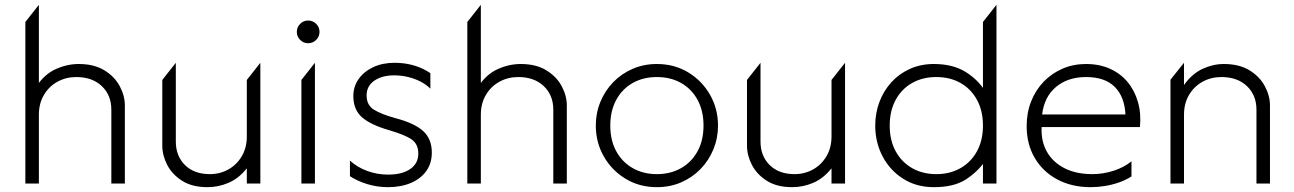

<svg xmlns="http://www.w3.org/2000/svg" viewBox="-20 -760 5358 795"><path d="M85 0V-669L141 -740V-392L130 -401Q163 -452 210.2 -473.5Q257.5 -495 306 -495Q369.5 -495 412 -469Q454.5 -443 475.8 -403.2Q497 -363.5 497 -323V0H441V-306Q441 -366 401.5 -403.5Q362 -441 296 -441Q253 -441 217.8 -421.5Q182.5 -402 161.8 -366.8Q141 -331.5 141 -285V0Z M839 15Q776 15 734.5 -11.2Q693 -37.5 672.5 -77Q652 -116.5 652 -157V-429L708 -500V-174Q708 -114 746 -76.5Q784 -39 849 -39Q891 -39 925.8 -58.5Q960.5 -78 981.2 -113.2Q1002 -148.5 1002 -195V-429L1058 -500V0H1002V-63Q968.5 -21 926.2 -3Q884 15 839 15Z M1228 0V-429L1284 -500V0ZM1256 -581Q1236.5 -581 1222.8 -594.8Q1209 -608.5 1209 -628Q1209 -647.5 1222.8 -661.2Q1236.5 -675 1256 -675Q1275.5 -675 1289.2 -661.2Q1303 -647.5 1303 -628Q1303 -608.5 1289.2 -594.8Q1275.5 -581 1256 -581Z M1586 15Q1542.5 15 1501.2 2.5Q1460 -10 1429 -30.5V-95Q1459 -67.5 1500.5 -52.2Q1542 -37 1587 -37Q1645 -37 1678.5 -60Q1712 -83 1712 -124Q1712 -163 1685 -182.2Q1658 -201.5 1591 -221Q1514.5 -243 1478.8 -274.5Q1443 -306 1443 -362Q1443 -401.5 1465 -432.8Q1487 -464 1525.5 -482Q1564 -500 1614 -500Q1656.5 -500 1694 -489Q1731.5 -478 1762 -457V-393Q1745 -410 1721.2 -422.2Q1697.5 -434.5 1669.5 -441.2Q1641.5 -448 1612 -448Q1562 -448 1530 -426Q1498 -404 1498 -365Q1498 -324.5 1528.8 -305.5Q1559.5 -286.5 1620 -270Q1696 -250 1732 -217.5Q1768 -185 1768 -128Q1768 -84.5 1745.5 -52.5Q1723 -20.5 1682 -2.8Q1641 15 1586 15Z M1915 0V-669L1971 -740V-392L1960 -401Q1993 -452 2040.2 -473.5Q2087.5 -495 2136 -495Q2199.5 -495 2242 -469Q2284.5 -443 2305.8 -403.2Q2327 -363.5 2327 -323V0H2271V-306Q2271 -366 2231.5 -403.5Q2192 -441 2126 -441Q2083 -441 2047.8 -421.5Q2012.5 -402 1991.8 -366.8Q1971 -331.5 1971 -285V0Z M2700 15Q2627.5 15 2570.2 -19.8Q2513 -54.5 2480 -112.5Q2447 -170.5 2447 -240Q2447 -292 2466 -338.2Q2485 -384.5 2519.2 -419.8Q2553.5 -455 2599.5 -475Q2645.5 -495 2700 -495Q2772.5 -495 2829.8 -460.2Q2887 -425.5 2920 -367.5Q2953 -309.5 2953 -240Q2953 -188 2934 -141.8Q2915 -95.5 2880.8 -60.2Q2846.5 -25 2800.5 -5Q2754.5 15 2700 15ZM2700 -39Q2756.5 -39 2800 -63.8Q2843.5 -88.5 2868.2 -133.5Q2893 -178.5 2893 -240Q2893 -301.5 2868.2 -346.8Q2843.5 -392 2800 -416.5Q2756.5 -441 2700 -441Q2643.5 -441 2600 -416.5Q2556.5 -392 2531.8 -346.8Q2507 -301.5 2507 -240Q2507 -178.5 2531.8 -133.5Q2556.5 -88.5 2600 -63.8Q2643.5 -39 2700 -39Z M3260 15Q3197 15 3155.5 -11.2Q3114 -37.5 3093.5 -77Q3073 -116.5 3073 -157V-429L3129 -500V-174Q3129 -114 3167 -76.5Q3205 -39 3270 -39Q3312 -39 3346.8 -58.5Q3381.5 -78 3402.2 -113.2Q3423 -148.5 3423 -195V-429L3479 -500V0H3423V-63Q3389.5 -21 3347.2 -3Q3305 15 3260 15Z M3847 15Q3774.5 15 3719.8 -19.8Q3665 -54.5 3634.5 -112.5Q3604 -170.5 3604 -240Q3604 -292 3621.5 -338.2Q3639 -384.5 3671.2 -419.8Q3703.5 -455 3748 -475Q3792.5 -495 3847 -495Q3923.5 -495 3975.5 -463.8Q4027.5 -432.5 4059 -383L4050 -371V-669L4106 -740V0H4050V-106L4059 -93Q4027 -47.5 3978 -16.2Q3929 15 3847 15ZM3857 -39Q3913.5 -39 3957 -63.8Q4000.5 -88.5 4025.2 -133.5Q4050 -178.5 4050 -240Q4050 -301.5 4025.2 -346.8Q4000.5 -392 3957 -416.5Q3913.5 -441 3857 -441Q3800.5 -441 3757 -416.5Q3713.5 -392 3688.8 -346.8Q3664 -301.5 3664 -240Q3664 -178.5 3688.8 -133.5Q3713.5 -88.5 3757 -63.8Q3800.5 -39 3857 -39Z M4496 15Q4418 15 4358.2 -16.8Q4298.5 -48.5 4264.8 -105.5Q4231 -162.5 4231 -238Q4231 -293 4249.5 -340Q4268 -387 4301.5 -421.8Q4335 -456.5 4379.8 -475.8Q4424.5 -495 4477 -495Q4532.5 -495 4576.2 -475.2Q4620 -455.5 4649.2 -420Q4678.5 -384.5 4692 -337Q4705.5 -289.5 4700 -234H4293Q4290 -175.5 4314.8 -131.8Q4339.5 -88 4387.8 -63.5Q4436 -39 4503 -39Q4547.5 -39 4590.5 -52.8Q4633.5 -66.5 4665 -92V-29.5Q4640.5 -14 4612.2 -4.2Q4584 5.5 4554.5 10.2Q4525 15 4496 15ZM4295 -286H4640Q4636.5 -359.5 4595.8 -400.2Q4555 -441 4477 -441Q4401.5 -441 4352.8 -400.2Q4304 -359.5 4295 -286Z M4826.5 0V-430L4882.5 -500V-408Q4915.5 -454.5 4959 -474.8Q5002.5 -495 5047.5 -495Q5111 -495 5153.5 -469Q5196 -443 5217.2 -403.2Q5238.5 -363.5 5238.5 -323V0H5182.5V-306Q5182.5 -366 5143 -403.5Q5103.5 -441 5037.5 -441Q4994.5 -441 4959.2 -421.5Q4924 -402 4903.2 -366.8Q4882.5 -331.5 4882.5 -285V0Z"/></svg>

Font: Geologica-Sharp
Style: Regular
Weight: 100
Designer: Sindre Bremnes, Frode Helland
Foundry: Monokrom Skriftforlag AS
Version: Version 1.010;gftools[0.9.28]